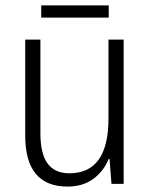

<svg xmlns="http://www.w3.org/2000/svg" viewBox="-20 -678 554 708"><path d="M436 0H391L384 -92H381Q362 -46 323.5 -18Q285 10 229 10Q73 10 73 -178V-532H129V-187Q129 -111 155.5 -75Q182 -39 236 -39Q380 -39 380 -241V-532H436ZM381 -613H132V-658H381Z"/></svg>

Font: Noto Sans UI NarrowLight
Style: Regular
Weight: 300
Width: 4
Designer: Monotype Design Team
Foundry: Monotype Imaging Inc.
Version: Version 1.001